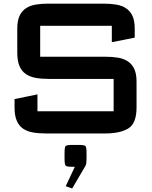

<svg xmlns="http://www.w3.org/2000/svg" viewBox="-20 -727 836 1056"><path d="M60 -182 186 -208V-115Q186 -115 186 -115Q186 -115 186 -115H605Q605 -115 605 -115Q605 -115 605 -115V-293Q605 -293 605 -293Q605 -293 605 -293H246Q206.5 -293 174.8 -299Q143 -305 120.8 -320.8Q98.5 -336.5 86.8 -364.8Q75 -393 75 -437V-570Q75 -613 87.5 -639.8Q100 -666.5 122.5 -681.5Q145 -696.5 176.5 -701.8Q208 -707 246 -707H549Q587.5 -707 619 -701.8Q650.5 -696.5 673.2 -681.5Q696 -666.5 708.5 -639.8Q721 -613 721 -570V-520L595 -495V-585Q595 -585 595 -585Q595 -585 595 -585H201Q201 -585 201 -585Q201 -585 201 -585V-415Q201 -415 201 -415Q201 -415 201 -415H559Q597.5 -415 629 -409.8Q660.5 -404.5 683.2 -389.5Q706 -374.5 718.5 -347.8Q731 -321 731 -278V-136Q731 -47.5 685.2 -20.2Q639.5 7 559 7H231Q191.5 7 159.8 1.2Q128 -4.5 105.8 -20.2Q83.5 -36 71.8 -64Q60 -92 60 -136ZM341.5 297 391.5 190.5H380.5Q347 190.5 341 184.2Q335 178 335 143.5V116.5Q335 82 341 76Q347 70 380.5 70H410Q444 70 450 76Q456 82 456 116.5V143.5Q456 158.5 454.8 169Q453.5 179.5 449.5 186L377 309.5Z"/></svg>

Font: Science Gothic
Style: Regular
Weight: 400
Designer: Thomas Phinney, Vassil Kateliev, Brandon Buerkle
Foundry: Font Detective LLC
Version: Version 1.018